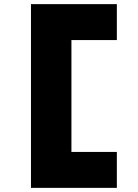

<svg xmlns="http://www.w3.org/2000/svg" viewBox="-20 -720 668 930"><path d="M130 190V-700H546V-526H320L326 -534V28L316 16H546V190Z"/></svg>

Font: Lexend Peta ExtraBold
Style: Regular
Weight: 800
Version: Version 1.007